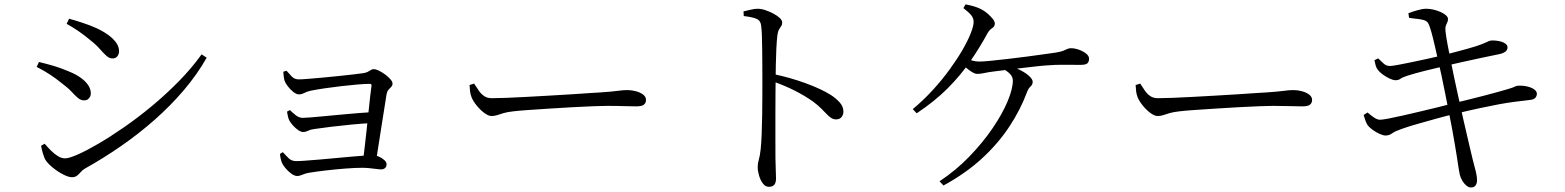

<svg xmlns="http://www.w3.org/2000/svg" viewBox="-20 -797 7000 859"><path d="M278.1 -690.3 289.2 -713.2Q317 -705.8 350 -694.8Q383.1 -683.9 415.3 -669.5Q449.5 -652.7 470.7 -635.8Q491.8 -618.9 502.3 -602.2Q512.7 -585.5 512.7 -567.9Q512.7 -554.9 505.1 -545.2Q497.5 -535.5 483.5 -535.5Q469.5 -535.5 456.5 -547Q443.4 -558.5 426.7 -577.8Q410 -597.1 383 -618.1Q357.5 -640 328.4 -659.6Q299.4 -679.1 278.1 -690.3ZM881.9 -553.7 904.8 -538.9Q861.9 -463.5 802.7 -393.9Q743.5 -324.3 671.9 -261.1Q600.2 -197.8 520.7 -142.9Q441.2 -88 358.6 -42Q349.1 -36.3 341.1 -27Q333.1 -17.8 324.4 -10.9Q315.6 -4.1 302.1 -4.1Q286.8 -4.1 263.4 -16.1Q239.9 -28.1 218.6 -45.1Q197.4 -62.1 185.9 -77.8Q177.4 -90.5 171.4 -112.3Q165.4 -134 163.8 -144.8L179.8 -154Q193.5 -137.9 208.4 -123Q223.3 -108.1 239.4 -98.3Q255.4 -88.5 271.6 -88.5Q288.5 -88.5 327.5 -105.6Q366.6 -122.8 419.8 -153.8Q473.1 -184.9 534.8 -227.6Q596.4 -270.2 659.3 -322.3Q722.1 -374.4 779.5 -432.8Q836.9 -491.1 881.9 -553.7ZM144.1 -497.6 154.4 -519.7Q192.4 -510.5 223.3 -501.2Q254.1 -491.9 287.6 -477.6Q318.7 -465.2 340.7 -449.5Q362.7 -433.8 374.5 -416.1Q386.4 -398.4 386.4 -378.8Q386.4 -371.1 382.9 -364.2Q379.4 -357.3 372.9 -352.6Q366.4 -347.9 356.7 -347.9Q341.4 -347.9 328.7 -358.7Q316 -369.6 300.3 -386.6Q284.6 -403.7 258.4 -423.1Q230.1 -446.1 202.9 -463.9Q175.7 -481.7 144.1 -497.6Z M1261.8 -480.6Q1273.3 -467.1 1285.6 -454.5Q1298 -441.9 1315.9 -441.9Q1329.6 -441.9 1358.7 -444.2Q1387.8 -446.5 1424.5 -449.9Q1461.1 -453.3 1497.5 -457.1Q1533.8 -460.9 1562.8 -464.3Q1591.7 -467.7 1605.3 -469.7Q1618.7 -471.9 1626 -475.9Q1633.4 -480 1639.1 -483.8Q1644.9 -487.6 1652.6 -487.6Q1661.4 -487.6 1675.2 -480.9Q1688.9 -474.1 1702.9 -463.9Q1717 -453.7 1726.6 -442.5Q1736.2 -431.3 1736.2 -423Q1736.2 -414.7 1730.1 -408.3Q1724.1 -401.8 1717.9 -395Q1711.8 -388.2 1709.6 -376.1Q1705.6 -351.2 1699.4 -311.7Q1693.1 -272.3 1686.1 -227.8Q1679.1 -183.3 1672.5 -140.9Q1665.8 -98.5 1661 -66.7L1603.4 -71Q1606.6 -95.2 1610.8 -131.6Q1615 -168 1619.6 -209.4Q1624.2 -250.9 1628.2 -291.2Q1632.2 -331.6 1636 -364.2Q1639.8 -396.8 1642.2 -413.9Q1643 -421.8 1634.8 -421.8Q1613.5 -421.8 1580.2 -419Q1546.9 -416.2 1508.6 -411.8Q1470.4 -407.4 1434.3 -402.1Q1398.2 -396.8 1372 -391.6Q1356.1 -388.6 1342.6 -381.7Q1329.1 -374.7 1317.6 -374.7Q1306.2 -374.7 1292.2 -385.8Q1278.3 -396.8 1267.4 -411.3Q1256.4 -425.8 1253.4 -435.2Q1250.4 -444.5 1249.3 -456.1Q1248.1 -467.7 1247.5 -476ZM1277.2 -304.5Q1289.3 -292.5 1303.6 -281.1Q1318 -269.7 1335.1 -269.7Q1344.1 -269.7 1370.4 -271.8Q1396.7 -273.9 1433 -277.4Q1469.3 -280.9 1508.9 -284.5Q1548.5 -288.1 1585.5 -291.2Q1622.4 -294.3 1649.2 -295.6L1646 -246.6Q1602 -244.4 1553.8 -239.8Q1505.5 -235.2 1461.5 -229.8Q1417.5 -224.4 1385.1 -219.6Q1367.8 -217.2 1357.6 -211.8Q1347.5 -206.4 1336.6 -206.4Q1326.2 -206.4 1313.7 -215.2Q1301.2 -224 1290.6 -235.8Q1280.1 -247.7 1274.9 -257.2Q1270.7 -264.6 1268.1 -276.5Q1265.5 -288.3 1264.1 -297.6ZM1245.1 -116.3Q1257.5 -102.6 1271 -89.4Q1284.4 -76.2 1305.2 -76.2Q1320.4 -76.2 1347.6 -78.3Q1374.9 -80.4 1408.7 -83.1Q1442.5 -85.8 1478.3 -89.4Q1514 -93 1547.4 -95.7Q1580.7 -98.5 1607 -100.6Q1633.3 -102.7 1646.3 -102.7Q1660.9 -102.7 1675.2 -96.3Q1689.5 -89.9 1699.5 -80.8Q1709.5 -71.7 1709.5 -62.6Q1709.5 -51.1 1702.6 -45.1Q1695.7 -39.1 1685.4 -39.1Q1677.9 -39.1 1664.1 -41Q1650.3 -42.8 1633.8 -44.5Q1617.3 -46.3 1600.7 -46.3Q1568.4 -46.3 1524.1 -42.8Q1479.8 -39.3 1436.1 -34.2Q1392.4 -29.1 1360.9 -23.8Q1347.6 -21.6 1333.6 -15.6Q1319.6 -9.6 1309.7 -9.6Q1297.7 -9.6 1283.1 -20.2Q1268.6 -30.9 1257.4 -44.5Q1246.1 -58.1 1241.9 -67.5Q1238.7 -74.6 1236 -86.2Q1233.3 -97.8 1232.7 -108.5Z M2101.2 -423.1Q2111.9 -406.1 2122.4 -391.1Q2132.8 -376.1 2146.6 -366.9Q2160.3 -357.7 2180.6 -357.7Q2203.3 -357.7 2244.2 -359.2Q2285.1 -360.7 2335.8 -363.5Q2386.6 -366.3 2439.4 -369.3Q2492.2 -372.3 2539.7 -375.3Q2587.3 -378.3 2621 -380.8Q2654.6 -383.3 2666.1 -383.5Q2716.1 -386.9 2742 -390.4Q2767.8 -394 2786.6 -394Q2806 -394 2825.5 -388.7Q2844.9 -383.4 2857.5 -373.7Q2870.2 -363.9 2870.2 -349.8Q2870.2 -336.4 2860.9 -328.8Q2851.7 -321.1 2826.2 -321.1Q2799.9 -321.1 2770.6 -322.2Q2741.2 -323.3 2695.3 -323.3Q2676.6 -323.3 2635.6 -321.8Q2594.5 -320.3 2542.4 -317.4Q2490.2 -314.5 2437.9 -311.1Q2385.5 -307.7 2342.1 -304.7Q2298.7 -301.7 2276.5 -298.9Q2248.3 -295.7 2232.2 -290.8Q2216 -285.8 2204.6 -281.9Q2193.3 -278 2178.6 -278Q2165.1 -278 2146.6 -291.7Q2128.2 -305.5 2112.6 -324.9Q2097 -344.2 2090 -361.1Q2084.5 -375.4 2083 -388.7Q2081.4 -402.1 2080.7 -416.5Z M3306.5 -746.1Q3325.5 -750.4 3340.9 -754.1Q3356.2 -757.8 3369.6 -757.8Q3385.6 -757.8 3404.2 -751.6Q3422.8 -745.3 3440.3 -736.1Q3457.8 -726.8 3468.7 -716.4Q3479.6 -705.9 3479.6 -696.6Q3479.6 -686.7 3475 -680.3Q3470.5 -673.8 3465.5 -665.2Q3460.5 -656.7 3458 -639.8Q3455 -613.5 3453.3 -578.6Q3451.6 -543.6 3451 -508.4Q3450.4 -473.3 3450.2 -444.7Q3450 -423.7 3449.5 -382.3Q3449 -340.9 3449.1 -289.4Q3449.2 -237.9 3449.1 -185.8Q3449 -133.6 3449.3 -90.4Q3449.7 -57.3 3450.8 -34.7Q3451.9 -12.2 3451.9 0.8Q3451.9 20.5 3444.1 29.7Q3436.4 38.8 3420.1 38.8Q3404.1 38.8 3392.9 23.7Q3381.7 8.6 3375.8 -12.2Q3369.9 -32.9 3369.9 -49.9Q3369.9 -66.4 3374.9 -83Q3379.9 -99.5 3383.1 -128.2Q3386.1 -156.2 3387.7 -197.4Q3389.3 -238.7 3390 -284.3Q3390.6 -330 3390.7 -371.8Q3390.8 -413.7 3390.8 -442.2Q3390.8 -472.6 3390.6 -506.3Q3390.3 -540.1 3390 -572.9Q3389.7 -605.6 3388.8 -634.1Q3387.9 -662.7 3385.5 -681Q3383.4 -704.7 3365.1 -712.6Q3346.9 -720.6 3307.5 -725.2ZM3438.8 -465.9Q3513.7 -450.5 3583.9 -424.9Q3654 -399.3 3696.9 -372.3Q3719.9 -357.4 3736.6 -338.9Q3753.4 -320.4 3753.4 -297.5Q3753.4 -284.1 3745.1 -273.4Q3736.7 -262.8 3720.9 -262.8Q3709.1 -262.8 3699.5 -268.7Q3689.9 -274.7 3679.3 -285.7Q3668.8 -296.7 3654 -311.6Q3639.2 -326.5 3616.7 -343.2Q3581.3 -368.2 3537.5 -390.6Q3493.7 -412.9 3438.8 -432.6Z M4063.7 -308.8Q4111.3 -348.3 4153.1 -394.1Q4195 -439.9 4228.5 -486Q4262 -532 4286.1 -573.6Q4310.1 -615.2 4323.1 -648.2Q4336 -681.1 4336 -698.9Q4336 -716.1 4324.7 -729.5Q4313.3 -743 4290.1 -760.9L4300 -777.5Q4320 -773.7 4338 -768.3Q4355.9 -763 4368.3 -756.4Q4382.7 -749.5 4397 -737.4Q4411.3 -725.2 4421.1 -713.1Q4430.8 -701.1 4430.8 -691.9Q4430.8 -678.5 4419.1 -671.3Q4407.4 -664.2 4398.5 -648.9Q4362.9 -583.3 4319.9 -521.2Q4276.9 -459 4219.4 -401.4Q4161.8 -343.7 4081.2 -290.1ZM4292 -540.6Q4314.3 -530.6 4329.7 -526.1Q4345.1 -521.6 4361 -521.6Q4377.9 -521.6 4412.3 -525Q4446.7 -528.4 4489.5 -533.4Q4532.4 -538.4 4574.6 -543.9Q4616.9 -549.4 4651.3 -554.4Q4685.7 -559.4 4702.3 -561.6Q4724.1 -565 4735.8 -569.4Q4747.4 -573.9 4754.5 -577.6Q4761.5 -581.3 4770.8 -581.3Q4788.3 -581.3 4807 -574.6Q4825.8 -567.9 4839.1 -557.4Q4852.4 -546.9 4852.4 -534.1Q4852.4 -521.6 4845.5 -514.2Q4838.5 -506.8 4813.5 -506.8Q4798.8 -506.8 4775.1 -507Q4751.4 -507.1 4725.1 -507.1Q4698.8 -507.1 4675.2 -505.1Q4652.9 -504.1 4619.6 -500.5Q4586.2 -496.8 4549 -492.3Q4511.7 -487.8 4477.7 -483.7Q4443.7 -479.6 4419.9 -476.4Q4400.9 -474 4383.7 -470.2Q4366.4 -466.4 4352.4 -466.4Q4342.1 -466.4 4328 -475.1Q4313.8 -483.9 4300.2 -495.9Q4286.6 -507.8 4276.6 -517.7ZM4201.1 32.9 4183.4 14Q4256.7 -34.4 4316.8 -96.6Q4377 -158.9 4420.7 -223.1Q4464.4 -287.3 4487.9 -343.5Q4511.4 -399.7 4511.4 -435.9Q4511.4 -452.4 4499.7 -465.2Q4488 -477.9 4469.2 -487.9L4484.7 -503.1Q4516.7 -497.1 4542.8 -484.2Q4568.8 -471.3 4584.5 -456.7Q4600.2 -442.1 4600.2 -431.2Q4600.2 -418.3 4590.6 -410Q4580.9 -401.7 4575 -385.3Q4545.8 -306.5 4495.8 -230.6Q4445.7 -154.7 4372.9 -87.8Q4300 -20.9 4201.1 32.9Z M5081.2 -423.1Q5091.9 -406.1 5102.4 -391.1Q5112.8 -376.1 5126.6 -366.9Q5140.3 -357.7 5160.6 -357.7Q5183.3 -357.7 5224.2 -359.2Q5265.1 -360.7 5315.8 -363.5Q5366.6 -366.3 5419.4 -369.3Q5472.2 -372.3 5519.7 -375.3Q5567.3 -378.3 5601 -380.8Q5634.6 -383.3 5646.1 -383.5Q5696.1 -386.9 5722 -390.4Q5747.8 -394 5766.6 -394Q5786 -394 5805.5 -388.7Q5824.9 -383.4 5837.5 -373.7Q5850.2 -363.9 5850.2 -349.8Q5850.2 -336.4 5840.9 -328.8Q5831.7 -321.1 5806.2 -321.1Q5779.9 -321.1 5750.6 -322.2Q5721.2 -323.3 5675.3 -323.3Q5656.6 -323.3 5615.6 -321.8Q5574.5 -320.3 5522.4 -317.4Q5470.2 -314.5 5417.9 -311.1Q5365.5 -307.7 5322.1 -304.7Q5278.7 -301.7 5256.5 -298.9Q5228.3 -295.7 5212.2 -290.8Q5196 -285.8 5184.6 -281.9Q5173.3 -278 5158.6 -278Q5145.1 -278 5126.6 -291.7Q5108.2 -305.5 5092.6 -324.9Q5077 -344.2 5070 -361.1Q5064.5 -375.4 5063 -388.7Q5061.4 -402.1 5060.7 -416.5Z M6281.3 -738.1Q6300.2 -745.5 6323.5 -751.7Q6346.8 -758 6358.7 -758Q6375.3 -758 6392.5 -754.1Q6409.8 -750.2 6424.6 -743.6Q6439.4 -736.9 6448.6 -729Q6457.7 -721 6458.2 -713.2Q6458.8 -703.9 6455.1 -696.9Q6451.4 -689.8 6448.4 -680.8Q6445.4 -671.8 6447.2 -656.2Q6450.8 -626.5 6456.1 -599.1Q6461.4 -571.7 6470.6 -524.8Q6484.1 -456.8 6498.9 -389.6Q6513.7 -322.4 6527 -262.3Q6540.4 -202.1 6551.7 -155.7Q6562.9 -109.3 6568.9 -83.1Q6577.4 -49.9 6582.8 -29.5Q6588.1 -9.1 6588.1 11.5Q6588.1 22.1 6582.1 31.8Q6576.1 41.6 6560.8 41.8Q6550.6 41.8 6540.2 33Q6529.7 24.3 6522.1 11.2Q6514.6 -1.8 6511.1 -15Q6509.1 -23.6 6505.7 -44.9Q6502.2 -66.1 6498.2 -94.3Q6494.2 -122.5 6489 -150.3Q6484.4 -179.7 6476.9 -219.1Q6469.4 -258.5 6461 -301.6Q6452.6 -344.7 6444.3 -385.7Q6436 -426.7 6429 -460.4Q6422 -494.2 6417 -513.8Q6409.2 -548.1 6400.9 -584.9Q6392.6 -621.7 6384.6 -651.2Q6376.6 -680.6 6369.8 -692.5Q6364.6 -702.9 6350.6 -707Q6336.5 -711.1 6319.3 -712.7Q6302 -714.3 6283.9 -717.5ZM6129.2 -527.6 6145.9 -535.8Q6158.8 -523.4 6170.4 -512.6Q6182 -501.8 6198.6 -501.8Q6208.2 -501.8 6234 -506.6Q6259.7 -511.4 6294.2 -518.5Q6328.6 -525.7 6365.4 -533.7Q6402.3 -541.7 6432.9 -549.1Q6474 -559.8 6512.2 -569.8Q6550.3 -579.9 6583.2 -590.1Q6614.8 -600.5 6629.1 -607.7Q6643.4 -614.9 6650.2 -615.7Q6661 -616.4 6674 -615.1Q6687 -613.8 6698.3 -610.1Q6709.6 -606.5 6717.1 -600.2Q6724.6 -593.9 6724.6 -585.1Q6724.6 -572.8 6714.2 -565.4Q6703.8 -557.9 6685.4 -554.3Q6653.1 -548.1 6607.5 -538.1Q6562 -528.1 6518 -518.6Q6474.1 -509.1 6445.9 -502.1Q6399.2 -491.3 6354.2 -480Q6309.1 -468.7 6275.2 -457.8Q6254.5 -451 6245.7 -444.6Q6236.8 -438.1 6223 -438.1Q6213.3 -438.1 6197.4 -445.4Q6181.5 -452.6 6166.9 -463.4Q6152.2 -474.2 6145.2 -483.5Q6138 -492.8 6135.1 -502.5Q6132.2 -512.2 6129.2 -527.6ZM6080.7 -282.5 6098.3 -293.8Q6117.6 -277.1 6130.4 -269.2Q6143.2 -261.3 6154.5 -261.3Q6164.5 -261.3 6191.8 -266.5Q6219.1 -271.7 6256.7 -280.2Q6294.3 -288.6 6335.7 -298.6Q6377.1 -308.6 6415.3 -317.8Q6453.4 -326.9 6480.7 -334.5Q6509.8 -341.4 6546.4 -350.5Q6583 -359.6 6619.6 -369Q6656.1 -378.4 6685 -386.6Q6713.9 -394.8 6728.2 -399Q6749.2 -405.2 6756 -408.9Q6762.8 -412.5 6769.8 -413.3Q6792.6 -414.9 6812.1 -410.3Q6831.7 -405.8 6843.8 -397.2Q6855.9 -388.6 6855.9 -377.5Q6855.9 -368.2 6849.7 -360.1Q6843.6 -352 6824.2 -349.7Q6787.9 -345.7 6755.1 -341.4Q6722.2 -337.1 6685.5 -330.3Q6648.9 -323.5 6601.7 -313.4Q6554.5 -303.3 6489.5 -287.7Q6453.5 -279.3 6408.7 -266.9Q6363.8 -254.4 6321 -242.3Q6278.2 -230.2 6248.5 -219.3Q6220.9 -209.7 6208.1 -200.3Q6195.3 -190.9 6179.2 -190.7Q6168.8 -190.7 6153.2 -197.6Q6137.5 -204.6 6122.9 -214.9Q6108.2 -225.2 6099.8 -235.4Q6094.4 -243.1 6089.9 -254.6Q6085.4 -266.2 6080.7 -282.5Z"/></svg>

Font: Noto Serif KR
Style: Regular
Weight: 200
Designer: Ryoko NISHIZUKA 西塚涼子 (kana & ideographs); Frank Grießhammer (Latin, Greek & Cyrillic); Wenlong ZHANG 张文龙 (bopomofo); San
Foundry: Adobe
Version: Version 2.001;hotconv 1.1.0;makeotfexe 2.6.0